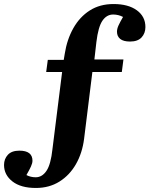

<svg xmlns="http://www.w3.org/2000/svg" viewBox="-91 -744 741 952"><path d="M87 188Q12 188 -29.5 155.5Q-71 123 -71 74Q-71 44 -52 23.5Q-33 3 5 3Q70 3 70 53Q70 65 62.5 81.5Q55 98 40 124Q61 135 86 135Q118 135 139.5 103Q161 71 169 -4L217 -387H138L146 -447H225L230 -477Q241 -548 272.5 -604Q304 -660 354 -692Q404 -724 472 -724Q545 -724 587.5 -693Q630 -662 630 -610Q630 -579 611 -558.5Q592 -538 554 -538Q521 -538 505 -551Q489 -564 489 -587Q489 -601 496.5 -617.5Q504 -634 519 -660Q496 -672 470 -672Q438 -672 417 -641.5Q396 -611 387 -536L377 -449H521L513 -387H367L326 -56Q317 15 285.5 70Q254 125 203.5 156.5Q153 188 87 188Z"/></svg>

Font: Literata 36pt
Style: Bold
Weight: 700
Designer: Latin by Veronika Burian and Jose Scaglione. Greek by Irene Vlachou. Cyrillic by Vera Evstafieva.
Foundry: TypeTogether
Version: Version 3.002